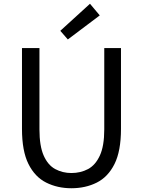

<svg xmlns="http://www.w3.org/2000/svg" viewBox="-20 -989 761 1022"><path d="M360 13Q286 13 226 -17Q166 -47 131.5 -116Q97 -185 97 -303V-733H190V-300Q190 -212 212.5 -161Q235 -110 274 -89Q313 -68 360 -68Q409 -68 448.5 -89Q488 -110 511.5 -161Q535 -212 535 -300V-733H624V-303Q624 -185 589.5 -116Q555 -47 495 -17Q435 13 360 13ZM341 -779 301 -825 459 -969 511 -907Z"/></svg>

Font: Noto Sans CJK KR Regular (TTF)
Style: Regular
Weight: 400
Designer: Ryoko NISHIZUKA 西塚涼子 (kana & ideographs); Paul D. Hunt (Latin, Greek & Cyrillic); Wenlong ZHANG 张文龙 (bopomofo); Sandoll 
Foundry: Adobe Systems Incorporated
Version: Version 1.004;PS 1.004;hotconv 1.0.82;makeotf.lib2.5.63406